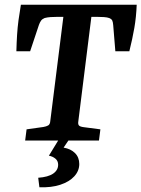

<svg xmlns="http://www.w3.org/2000/svg" viewBox="-20 -592 596 809"><path d="M86 0 92 -47 163 -57Q175 -59 183 -63.5Q191 -68 192 -83L247 -521H223Q207 -521 193 -520Q179 -519 168 -516Q158 -512 153 -505Q148 -498 144 -487L107 -376H49Q50 -414 52 -445.5Q54 -477 58 -507Q62 -537 68 -572H556Q554 -520 546 -474Q538 -428 525 -376H466L457 -486Q456 -499 453 -505.5Q450 -512 440 -516Q432 -519 418 -520Q404 -521 388 -521H365L310 -81Q308 -69 312.5 -63.5Q317 -58 334 -56L403 -47L397 0ZM279 -16 248 30Q278 35 296 53Q314 71 314 99Q314 128 293 151Q272 174 234 186.5Q196 199 146 197L141 157Q183 154 204 139.5Q225 125 225 102Q225 86 213.5 76.5Q202 67 186 64L235 -16Z"/></svg>

Font: Yrsa SemiBold
Style: Italic
Weight: 600
Italic angle: -7.10001°
Version: Version 2.004